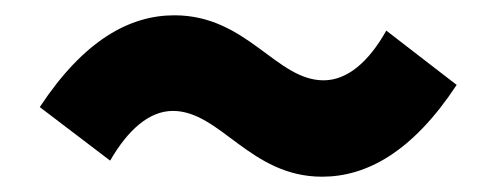

<svg xmlns="http://www.w3.org/2000/svg" viewBox="-20 -503 649 251"><path d="M401 -272C459 -272 519 -304 577 -392L485 -463C462 -422 434 -398 403 -398C341 -398 303 -483 208 -483C150 -483 90 -451 32 -363L124 -293C147 -333 175 -358 206 -358C268 -358 307 -272 401 -272Z"/></svg>

Font: Noto Sans TC Black
Style: Regular
Weight: 900
Designer: Ryoko NISHIZUKA 西塚涼子 (kana, bopomofo & ideographs); Paul D. Hunt (Latin, Greek & Cyrillic); Sandoll Communications 산돌커뮤니
Foundry: Adobe
Version: Version 2.004;hotconv 1.0.118;makeotfexe 2.5.65603